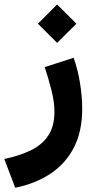

<svg xmlns="http://www.w3.org/2000/svg" viewBox="-46 -589 434 875"><path d="M214.4 -568.8 302.2 -481 214.4 -393.6 127 -481ZM23.4 266.6 -26.4 135.7Q44.4 120.6 95.5 95.5Q146.5 70.3 174.3 28.3Q202.1 -13.7 202.1 -80.1Q202.1 -124.5 188 -179.9Q173.8 -235.4 157.7 -283.2L289.6 -325.7Q308.6 -272.5 318.6 -210.9Q328.6 -149.4 328.6 -92.8Q328.6 9.8 290.8 83.3Q252.9 156.7 184.3 202.4Q115.7 248 23.4 266.6Z"/></svg>

Font: Vazirmatn UI FD ExtraBold
Style: Regular
Weight: 800
Designer: Saber Rastikerdar
Foundry: Saber Rastikerdar
Version: Version 33.003